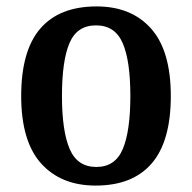

<svg xmlns="http://www.w3.org/2000/svg" viewBox="-20 -568 599 598"><path d="M278 10Q170 10 108 -59Q46 -128 46 -269Q46 -410 105.5 -479Q165 -548 281 -548Q389 -548 450.5 -479Q512 -410 512 -269Q512 -128 452.5 -59Q393 10 278 10ZM280 -48Q339 -48 362.5 -104Q386 -160 386 -269Q386 -379 362 -434Q338 -489 279 -489Q220 -489 196.5 -434Q173 -379 173 -269Q173 -160 197 -104Q221 -48 280 -48Z"/></svg>

Font: Noto Serif Tamil SemiCondensed SemiBold
Style: Regular
Weight: 600
Width: 4
Designer: Indian Type Foundry, Tom Grace, and the Monotype Design Team
Foundry: Monotype Imaging Inc.
Version: Version 2.004; ttfautohint (v1.8.4.7-5d5b)